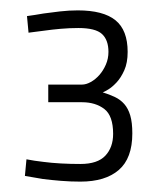

<svg xmlns="http://www.w3.org/2000/svg" viewBox="-20 -819 305 370"><path d="M32 -788Q47 -790 64 -793Q78 -795 95.5 -797Q113 -799 130 -799Q179 -799 202.5 -780Q226 -761 226 -719Q226 -698 219.5 -683.5Q213 -669 204.5 -660Q196 -651 188.5 -646.5Q181 -642 178 -641Q191 -637 201.5 -632Q212 -627 219.5 -618.5Q227 -610 231 -596.5Q235 -583 235 -562Q235 -514 209 -491.5Q183 -469 135 -469Q116 -469 97.5 -470.5Q79 -472 63 -474Q45 -477 28 -480L31 -512Q46 -509 64 -507Q79 -505 97.5 -504Q116 -503 135 -503Q168 -503 183 -519Q198 -535 198 -561Q198 -596 181 -609Q164 -622 138 -622H73V-656H138Q146 -656 155 -661Q164 -666 171.5 -674.5Q179 -683 184 -694.5Q189 -706 189 -719Q189 -742 176.5 -753.5Q164 -765 131 -765Q114 -765 97 -763.5Q80 -762 66 -760Q50 -758 35 -756L32 -788Z"/></svg>

Font: Panefresco 1wt
Style: Regular
Weight: 250
Version: Version 1.000